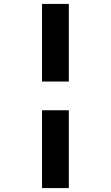

<svg xmlns="http://www.w3.org/2000/svg" viewBox="-20 -760 567 982"><path d="M195 202V-196H332V202ZM195 -343V-740H332V-343Z"/></svg>

Font: Lexend Zetta Medium
Style: Regular
Weight: 500
Designer: Bonnie Shaver-Troup, Thomas Jockin
Foundry: Lexend
Version: Version 1.007